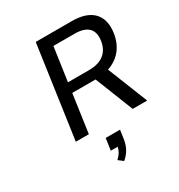

<svg xmlns="http://www.w3.org/2000/svg" viewBox="-225 -869 1209 1296"><g transform="rotate(-30 379.5 -221.5)"><path d="M288.6 -297.4H470.2L587.9 0H700.7L576.2 -313C664.1 -342.3 719.2 -410.2 733.4 -508.3C752.4 -642.1 678.7 -718.8 529.8 -718.8H247.1L144.5 0H246.1ZM362.3 275.9C405.8 240.2 427.2 195.8 434.6 142.6L443.8 78.6H332L318.8 170.4H372.6C366.7 198.7 353.5 222.2 325.7 247.6ZM336.9 -635.7H501.5C599.6 -635.7 645 -591.8 632.8 -506.3C620.6 -419.9 562 -374 463.9 -374H299.3Z"/></g></svg>

Font: Winston
Style: Italic
Weight: 400
Italic angle: -8.13011°
Designer: Vernon Adams, Kim Jin-seong, David Berlow, Cristiano Sobral
Foundry: The Winston Project Authors
Version: Version 3.004